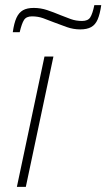

<svg xmlns="http://www.w3.org/2000/svg" viewBox="-20 -731 416 751"><path d="M46 0 154 -510H189L81 0ZM30 -605Q35 -641 44.5 -661.5Q54 -682 70 -691Q86 -700 112 -700Q139 -700 164.5 -691.5Q190 -683 216 -672Q236 -664 256.5 -656.5Q277 -649 301 -649Q324 -649 333 -663Q342 -677 349 -711H376Q371 -676 362 -655Q353 -634 336.5 -625Q320 -616 294 -616Q267 -616 241.5 -625Q216 -634 190 -644Q170 -652 149.5 -659.5Q129 -667 105 -667Q83 -667 74 -653Q65 -639 57 -605Z"/></svg>

Font: Saira Thin
Style: Italic
Weight: 100
Italic angle: -12°
Designer: Hector Gatti with collaboration of the Omnibus-Type team
Foundry: Omnibus-Type
Version: Version 1.101